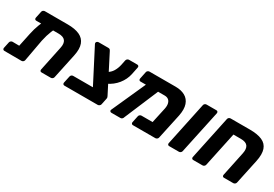

<svg xmlns="http://www.w3.org/2000/svg" viewBox="24 -1287 2859 2004"><g transform="rotate(30 1453.5 -285.5)"><path d="M150 -440Q140 -440 134.5 -447Q129 -454 131 -465L148 -546Q150 -557 159 -564Q168 -571 179 -571H453Q543 -571 598 -545.5Q653 -520 673 -466Q693 -412 675 -326L611 -25Q609 -15 600 -7.5Q591 0 580 0H468Q457 0 452 -7Q447 -14 449 -25L511 -321Q524 -379 501.5 -409.5Q479 -440 418 -440ZM290 -509H334Q362 -509 370 -498Q378 -487 371 -475Q354 -443 342.5 -414.5Q331 -386 322 -356Q313 -326 305 -289L257 -25Q255 -15 246 -7.5Q237 0 226 0L20 -1Q9 -1 3.5 -8Q-2 -15 0 -26L16 -101Q18 -111 27 -118.5Q36 -126 46 -126L127 -125L161 -287Q168 -320 176.5 -349.5Q185 -379 197 -410Q209 -441 227 -475Q235 -489 249 -499Q263 -509 290 -509Z M744 0Q733 0 727.5 -7.5Q722 -15 724 -25L742 -109Q744 -120 753 -127Q762 -134 773 -134H1010L803 -535Q801 -539 800 -543Q799 -547 800 -551Q802 -560 810 -565.5Q818 -571 827 -571H944Q958 -571 964 -564.5Q970 -558 972 -553L1186 -135Q1190 -128 1192.5 -120.5Q1195 -113 1193 -102L1177 -25Q1175 -15 1165.5 -7.5Q1156 0 1146 0ZM1113 -236 1056 -345Q1096 -367 1118 -403.5Q1140 -440 1150 -486L1162 -545Q1165 -557 1174 -564Q1183 -571 1194 -571H1293Q1304 -571 1309.5 -563Q1315 -555 1312 -545L1294 -457Q1279 -387 1232.5 -329Q1186 -271 1113 -236Z M1701 -434H1410Q1400 -434 1394.5 -441Q1389 -448 1391 -459L1409 -546Q1411 -557 1420 -564Q1429 -571 1440 -571H1756Q1822 -571 1869 -545Q1916 -519 1934.5 -465Q1953 -411 1936 -327L1871 -25Q1869 -15 1860 -7.5Q1851 0 1840 0H1569Q1559 0 1553.5 -7.5Q1548 -15 1550 -25L1567 -106Q1569 -117 1578 -124Q1587 -131 1597 -131H1731L1772 -319Q1779 -356 1772 -382Q1765 -408 1747 -421Q1729 -434 1701 -434ZM1310 0Q1300 0 1293.5 -7.5Q1287 -15 1292 -26L1492 -471Q1496 -481 1504.5 -488Q1513 -495 1523 -494L1617 -493Q1628 -493 1634 -484Q1640 -475 1635 -464L1450 -26Q1448 -15 1438.5 -7.5Q1429 0 1419 0Z M2006 0Q1995 0 1990 -7.5Q1985 -15 1987 -25L2097 -546Q2099 -557 2108 -564Q2117 -571 2128 -571H2246Q2257 -571 2262.5 -564Q2268 -557 2266 -546L2155 -25Q2153 -15 2144 -7.5Q2135 0 2124 0Z M2296 0Q2285 0 2280 -7.5Q2275 -15 2277 -25L2387 -546Q2389 -557 2398 -564Q2407 -571 2418 -571H2651Q2742 -571 2798 -546.5Q2854 -522 2873 -466.5Q2892 -411 2873 -321L2810 -25Q2808 -15 2799 -7.5Q2790 0 2779 0H2667Q2656 0 2651 -7Q2646 -14 2648 -25L2710 -321Q2722 -379 2700 -409.5Q2678 -440 2617 -440H2527L2439 -25Q2437 -15 2428 -7.5Q2419 0 2408 0Z"/></g></svg>

Font: Rubik
Style: Bold Italic
Weight: 700
Italic angle: -12°
Designer: Hubert and Fischer
Foundry: Hubert and Fischer
Version: Version 2.300;gftools[0.9.30]